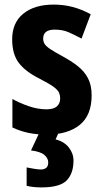

<svg xmlns="http://www.w3.org/2000/svg" viewBox="-20 -576 447 836"><path d="M379 -161Q379 -74 327 -32Q275 10 183 10Q139 10 103.5 2.5Q68 -5 34 -21V-145Q66 -127 105.5 -113.5Q145 -100 182 -100Q213 -100 227.5 -112.5Q242 -125 242 -148Q242 -160 237.5 -171.5Q233 -183 214.5 -197Q196 -211 153 -233Q91 -264 62 -302Q33 -340 33 -405Q33 -477 81.5 -516.5Q130 -556 214 -556Q256 -556 295 -546Q334 -536 375 -514L335 -408Q305 -424 279 -435.5Q253 -447 218 -447Q168 -447 168 -408Q168 -396 173.5 -386Q179 -376 197 -363.5Q215 -351 254 -330Q289 -311 317.5 -289Q346 -267 362.5 -236.5Q379 -206 379 -161ZM300 123Q300 179 270.5 209.5Q241 240 160 240Q124 240 96 233V153Q111 156 129 159Q147 162 159 162Q172 162 181 155Q190 148 190 131Q190 113 173 98.5Q156 84 115 79L152 0H236L222 31Q259 40 279.5 66Q300 92 300 123Z"/></svg>

Font: Noto Sans Gujarati Condensed
Style: Bold
Weight: 700
Width: 3
Designer: Jelle Bosma - Monotype Design Team, Universal Thirst
Foundry: Monotype Imaging Inc.
Version: Version 2.106; ttfautohint (v1.8.4.7-5d5b)